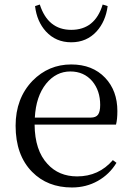

<svg xmlns="http://www.w3.org/2000/svg" viewBox="-20 -814 585 849"><path d="M298 15Q190 15 122 -54Q49 -128 49 -258Q49 -379 124 -457Q195 -529 295 -529Q389 -529 445 -470Q499 -413 499 -323Q499 -286 493 -263H133Q134 -149 190 -89Q240 -34 321 -34Q417 -34 479 -106L495 -94Q464 -43 412.5 -14Q361 15 298 15ZM134 -294H381Q404 -294 413.5 -307Q423 -320 423 -350Q423 -413 388 -455Q351 -498 291 -498Q228 -498 184 -444Q139 -388 134 -294ZM295 -627Q227 -627 183 -675Q143 -719 135 -787L156 -794Q192 -682 295 -682Q400 -682 434 -794L456 -787Q447 -719 407 -675Q363 -627 295 -627Z"/></svg>

Font: GenRyuMin TW R
Style: Regular
Weight: 400
Version: Version 1.501;PS 1;hotconv 16.6.51;makeotf.lib2.5.65220